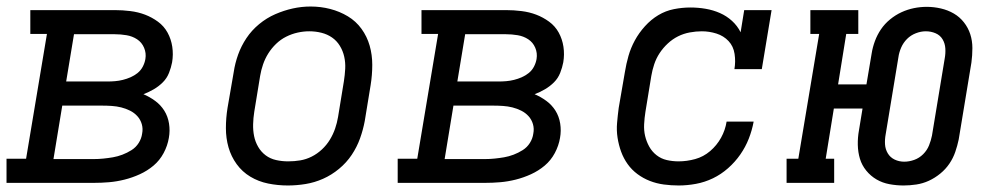

<svg xmlns="http://www.w3.org/2000/svg" viewBox="-30 -561 3050 589"><path d="M-10 0V-74H50L114 -457H63V-530H322Q346 -530 370 -527Q394 -524 415 -516Q436 -508 454.5 -494.5Q473 -481 484 -461Q495 -441 498.5 -417.5Q502 -394 498 -370Q495 -354 488.5 -337.5Q482 -321 469.5 -308.5Q457 -296 441.5 -287Q426 -278 410 -272Q429 -264 446 -251.5Q463 -239 474 -221.5Q485 -204 488.5 -182Q492 -160 488 -138Q484 -114 472 -91.5Q460 -69 441 -53Q422 -37 399 -26.5Q376 -16 352 -10Q328 -4 304.5 -2Q281 0 257 0ZM173 -311H300Q311 -311 323 -312Q335 -313 347 -316Q359 -319 370.5 -324Q382 -329 392 -337Q402 -345 408 -356.5Q414 -368 416 -380Q419 -398 412 -414.5Q405 -431 390.5 -440.5Q376 -450 358 -453Q340 -456 322 -456H197ZM134 -73H257Q272 -73 287 -74.5Q302 -76 316.5 -78.5Q331 -81 345.5 -86.5Q360 -92 373.5 -100.5Q387 -109 395.5 -122.5Q404 -136 406 -151Q409 -166 405 -180Q401 -194 391.5 -204.5Q382 -215 369 -221.5Q356 -228 342 -231.5Q328 -235 313 -236Q298 -237 283 -237H161Z M853 8Q822 8 792.5 2Q763 -4 738 -19Q713 -34 696 -57.5Q679 -81 671 -109Q663 -137 663 -168Q663 -199 668 -230L687 -340Q691 -367 700.5 -393.5Q710 -420 726 -444Q742 -468 765 -487Q788 -506 814.5 -517.5Q841 -529 868 -535Q895 -541 923 -541Q954 -541 983 -533.5Q1012 -526 1037 -511Q1062 -496 1079 -472.5Q1096 -449 1104 -421Q1112 -393 1112 -362Q1112 -331 1107 -300L1089 -190Q1084 -163 1074.5 -136.5Q1065 -110 1049 -86Q1033 -62 1010 -43Q987 -24 961 -12.5Q935 -1 907.5 3.5Q880 8 853 8ZM854 -66Q873 -66 891 -69Q909 -72 926 -80.5Q943 -89 957.5 -102.5Q972 -116 982 -132.5Q992 -149 998 -166.5Q1004 -184 1007 -202L1025 -312Q1028 -331 1029 -350Q1030 -369 1026 -387Q1022 -405 1012.5 -420.5Q1003 -436 988.5 -446Q974 -456 956 -460.5Q938 -465 919 -465Q901 -465 883 -461Q865 -457 848 -448.5Q831 -440 817 -426.5Q803 -413 793 -397Q783 -381 777 -363.5Q771 -346 768 -328L750 -218Q747 -199 746.5 -180Q746 -161 749.5 -143.5Q753 -126 762 -110.5Q771 -95 785 -84.5Q799 -74 817 -70Q835 -66 854 -66Z M1190 0V-74H1250L1314 -457H1263V-530H1522Q1546 -530 1570 -527Q1594 -524 1615 -516Q1636 -508 1654.5 -494.5Q1673 -481 1684 -461Q1695 -441 1698.5 -417.5Q1702 -394 1698 -370Q1695 -354 1688.5 -337.5Q1682 -321 1669.5 -308.5Q1657 -296 1641.5 -287Q1626 -278 1610 -272Q1629 -264 1646 -251.5Q1663 -239 1674 -221.5Q1685 -204 1688.5 -182Q1692 -160 1688 -138Q1684 -114 1672 -91.5Q1660 -69 1641 -53Q1622 -37 1599 -26.5Q1576 -16 1552 -10Q1528 -4 1504.5 -2Q1481 0 1457 0ZM1373 -311H1500Q1511 -311 1523 -312Q1535 -313 1547 -316Q1559 -319 1570.5 -324Q1582 -329 1592 -337Q1602 -345 1608 -356.5Q1614 -368 1616 -380Q1619 -398 1612 -414.5Q1605 -431 1590.5 -440.5Q1576 -450 1558 -453Q1540 -456 1522 -456H1397ZM1334 -73H1457Q1472 -73 1487 -74.5Q1502 -76 1516.5 -78.5Q1531 -81 1545.5 -86.5Q1560 -92 1573.5 -100.5Q1587 -109 1595.5 -122.5Q1604 -136 1606 -151Q1609 -166 1605 -180Q1601 -194 1591.5 -204.5Q1582 -215 1569 -221.5Q1556 -228 1542 -231.5Q1528 -235 1513 -236Q1498 -237 1483 -237H1361Z M2052 8Q2029 8 2006.5 5Q1984 2 1963.5 -6Q1943 -14 1925.5 -27Q1908 -40 1895.5 -57.5Q1883 -75 1875.5 -95.5Q1868 -116 1864.5 -138.5Q1861 -161 1863 -184Q1865 -207 1868 -230L1887 -340Q1891 -365 1898 -389.5Q1905 -414 1917.5 -437Q1930 -460 1948.5 -480.5Q1967 -501 1989.5 -514.5Q2012 -528 2037.5 -533Q2063 -538 2088 -538Q2112 -538 2135 -534Q2158 -530 2178.5 -521Q2199 -512 2215.5 -497Q2232 -482 2242 -462L2253 -530H2337L2307 -349H2223Q2227 -372 2223.5 -395.5Q2220 -419 2205 -435Q2190 -451 2168 -458Q2146 -465 2123 -465Q2105 -465 2086 -461.5Q2067 -458 2050 -449.5Q2033 -441 2018.5 -427.5Q2004 -414 1993.5 -398Q1983 -382 1977 -364Q1971 -346 1968 -328L1950 -218Q1947 -199 1946 -180Q1945 -161 1949 -144Q1953 -127 1961.5 -111.5Q1970 -96 1984 -85Q1998 -74 2015.5 -70Q2033 -66 2052 -66Q2077 -66 2102.5 -73Q2128 -80 2148.5 -97.5Q2169 -115 2182 -138.5Q2195 -162 2199 -188H2282Q2277 -161 2267 -135.5Q2257 -110 2241 -87Q2225 -64 2203.5 -45Q2182 -26 2157 -14Q2132 -2 2105 3Q2078 8 2052 8Z M2742 8Q2720 8 2698.5 4Q2677 0 2659 -10.5Q2641 -21 2627.5 -37.5Q2614 -54 2608 -74Q2602 -94 2601.5 -116.5Q2601 -139 2605 -161L2616 -228H2528L2503 -74H2529V0H2383V-74H2419L2483 -457H2456V-530H2603V-457H2566L2541 -302H2628L2644 -397Q2647 -416 2654 -435Q2661 -454 2672.5 -471Q2684 -488 2700.5 -501.5Q2717 -515 2735.5 -523.5Q2754 -532 2773.5 -536Q2793 -540 2813 -540Q2835 -540 2856.5 -535Q2878 -530 2896 -519.5Q2914 -509 2927 -492.5Q2940 -476 2946.5 -456Q2953 -436 2953 -413.5Q2953 -391 2950 -369L2911 -133Q2907 -114 2900.5 -95Q2894 -76 2882.5 -59Q2871 -42 2854.5 -28.5Q2838 -15 2819.5 -6.5Q2801 2 2781 5Q2761 8 2742 8ZM2744 -65Q2759 -65 2774.5 -70.5Q2790 -76 2802 -88Q2814 -100 2820 -115Q2826 -130 2829 -145L2868 -381Q2871 -397 2870 -412.5Q2869 -428 2861.5 -440.5Q2854 -453 2840 -459Q2826 -465 2810 -465Q2795 -465 2779.5 -459Q2764 -453 2752.5 -441.5Q2741 -430 2734.5 -415Q2728 -400 2726 -385L2687 -149Q2684 -133 2685 -118Q2686 -103 2693.5 -90.5Q2701 -78 2714.5 -71.5Q2728 -65 2744 -65Z"/></svg>

Font: Iosevka Curly Slab ExObl
Style: Regular
Weight: 400
Width: 7
Italic angle: -9°
Monospace: yes
Designer: Belleve Invis
Foundry: Belleve Invis
Version: Version 11.1.0; ttfautohint (v1.8.3)